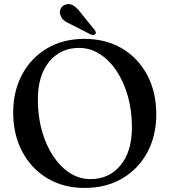

<svg xmlns="http://www.w3.org/2000/svg" viewBox="-20 -908 836 946"><path d="M396 -716.5Q502 -716.5 581.8 -669Q661.5 -621.5 705.8 -537.5Q750 -453.5 750 -345Q750 -239.5 706 -157.5Q662 -75.5 582.5 -28.8Q503 18 397 18Q292.5 18 213.2 -29.5Q134 -77 89.5 -161Q45 -245 45 -353.5Q45 -459 89 -541Q133 -623 212 -669.8Q291 -716.5 396 -716.5ZM630 -281Q630 -363 610 -434Q590 -505 554.2 -558.5Q518.5 -612 471.2 -642Q424 -672 369.5 -672Q278.5 -672 222.5 -604.2Q166.5 -536.5 166.5 -417.5Q166.5 -335 186.5 -263.8Q206.5 -192.5 242 -139Q277.5 -85.5 324.5 -55.5Q371.5 -25.5 425.5 -25.5Q517.5 -25.5 573.8 -93.5Q630 -161.5 630 -281ZM379.5 -843 446 -760.5Q450 -755.5 451.8 -750.2Q453.5 -745 450 -740.5Q442 -732 427.5 -738L331.5 -787Q308.5 -797 294.2 -808.5Q280 -820 276.5 -838.5Q272 -853 280.5 -867.8Q289 -882.5 307.5 -886.5Q328.5 -891 345.2 -878.5Q362 -866 379.5 -843Z"/></svg>

Font: Fraunces 9pt
Style: Regular
Weight: 400
Version: Version 1.000;[b76b70a41]